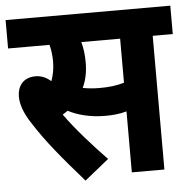

<svg xmlns="http://www.w3.org/2000/svg" viewBox="-48 -670 729 734"><g transform="rotate(-5 316.0 -303.0)"><path d="M555 -513H632V-622H0V-513H159C164 -494 167 -472 167 -449C167 -421 162 -396 154 -374C137 -389 118 -398 95 -398C45 -398 25 -363 25 -326C25 -298 36 -263 64 -221C111 -147 167 -80 251 16L344 -59C289 -116 228 -184 186 -243C193 -247 200 -252 206 -256C240 -238 289 -224 347 -224C375 -224 402 -226 430 -234V0H555ZM335 -332C312 -332 291 -334 271 -338C283 -363 291 -394 291 -434C291 -466 287 -492 281 -513H430V-344C399 -335 372 -332 335 -332Z"/></g></svg>

Font: Noto Sans Devanagari Condensed
Style: Bold
Weight: 700
Width: 3
Designer: Jelle Bosma - Monotype Design Team
Foundry: Monotype Imaging Inc.
Version: Version 2.004